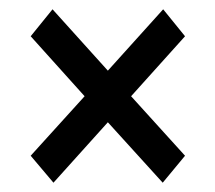

<svg xmlns="http://www.w3.org/2000/svg" viewBox="-20 -526 463 413"><path d="M95 -133 46 -191 162 -319 46 -448 93 -506 212 -374 331 -506 378 -448 262 -319 378 -191 330 -133 212 -263Z"/></svg>

Font: Arsenal SC
Style: Bold
Weight: 700
Designer: Andrij Shevchenko
Foundry: Stairsfor
Version: Version 2.001; ttfautohint (v1.8.4.7-5d5b)